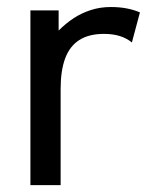

<svg xmlns="http://www.w3.org/2000/svg" viewBox="-20 -538 451 558"><path d="M363.3 -414.6 386.7 -502Q368.2 -509.8 347.4 -513.7Q326.7 -517.6 301.8 -517.6Q271.5 -517.6 244.6 -509Q217.8 -500.5 194.6 -485.4Q171.4 -470.2 150.4 -449.2V-507.8H68.4V0H156.2V-279.3Q156.2 -333 169.4 -368.4Q182.6 -403.8 210.4 -421.6Q238.3 -439.5 282.2 -439.5Q308.1 -439.5 327.9 -433.3Q347.7 -427.2 363.3 -414.6Z"/></svg>

Font: Giphurs SC
Style: Regular
Weight: 400
Version: Version 0.920